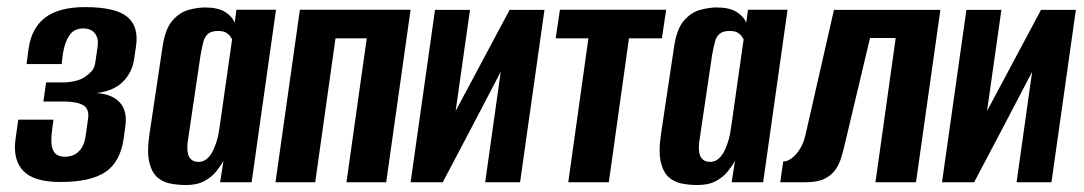

<svg xmlns="http://www.w3.org/2000/svg" viewBox="-20 -523 3110 551"><path d="M153.2 -0.7Q78 -0.7 47.4 -32Q16.7 -63.3 24.4 -122.6L32.4 -179.5H133.5L129.5 -150.3Q123.9 -110.9 132.3 -92Q140.7 -73.2 166.5 -73.2Q191.5 -73.2 206.8 -89.2Q222.2 -105.1 225.8 -133.4L232.8 -182.7Q236.8 -210.6 218.5 -221.2Q200.1 -231.7 161.5 -231.7H104.5L112.3 -286.5H160.9Q178.5 -286.5 196.2 -290.7Q213.9 -295 223.7 -302.4Q235.7 -310.3 243.9 -319.9Q252.1 -329.5 254.1 -347.9L260.2 -389.8Q263.5 -412.7 252.5 -427Q241.6 -441.3 219.2 -441.3Q192.5 -441.3 179 -421.4Q165.6 -401.5 160.6 -369.2L157 -339.1H56.2L62.3 -385.1Q71 -443.3 110.3 -472.9Q149.7 -502.6 223.9 -502.6Q310.7 -502.6 344.6 -475.2Q378.5 -447.8 370.5 -391.1L365 -353.9Q359.4 -314.8 332.3 -288Q305.3 -261.2 256.1 -256Q301.5 -253.2 323.8 -228.9Q346 -204.6 339.7 -160.6L334.7 -123.9Q325 -58.1 282.5 -29.4Q240 -0.7 153.2 -0.7Z M513.5 8Q492.2 8 470.4 4.1Q448.6 0.3 432.1 -13.6Q415.6 -27.5 408.5 -57.2Q401.3 -86.8 409 -138.7L446.5 -388.8Q454.1 -440.3 475 -464.1Q495.9 -487.9 521.6 -494.7Q547.3 -501.6 568.5 -501.6Q605.3 -501.6 625.9 -488.7Q646.5 -475.8 653.5 -457.7L658.5 -495H772.1L702.1 0H611.7L621.3 -61.6Q613.3 -46.8 600.3 -30.8Q587.4 -14.8 566.5 -3.4Q545.6 8 513.5 8ZM549 -58.4Q562.4 -58.4 572.1 -65.9Q581.8 -73.4 588.5 -85.4Q595.1 -97.5 599.6 -111Q604.2 -124.6 606.6 -136.5Q609 -148.5 610 -156.5L646.1 -410.4Q644.1 -413.3 640.5 -418.9Q637 -424.5 629 -429.3Q621.1 -434.1 605.6 -434.1Q587.5 -434.1 577.9 -426.6Q568.3 -419.1 564 -404Q559.8 -388.9 555.5 -364.7L518.9 -117.6Q516.6 -99.3 518.4 -87.5Q520.1 -75.6 524.9 -69.5Q529.7 -63.4 536.1 -60.9Q542.4 -58.4 549 -58.4Z M770.6 0 840.6 -495H1158.3L1088.3 0H974.3L1032.5 -413H942.8L884.6 0Z M1158.4 0 1228.4 -494.7H1328.8L1287.6 -204.5L1442.5 -494.7H1542.5L1472.5 0H1372.4L1417 -317Q1375.2 -237.5 1334.1 -158.5Q1293 -79.6 1250.6 0Z M1610.8 0 1668.6 -413H1574.7L1586.9 -495H1891.7L1879.5 -413H1785L1727.2 0Z M1981.5 8Q1960.2 8 1938.4 4.1Q1916.6 0.3 1900.1 -13.6Q1883.6 -27.5 1876.5 -57.2Q1869.3 -86.8 1877 -138.7L1914.5 -388.8Q1922.1 -440.3 1943 -464.1Q1963.9 -487.9 1989.6 -494.7Q2015.3 -501.6 2036.5 -501.6Q2073.3 -501.6 2093.9 -488.7Q2114.5 -475.8 2121.5 -457.7L2126.5 -495H2240.1L2170.1 0H2079.7L2089.3 -61.6Q2081.3 -46.8 2068.3 -30.8Q2055.4 -14.8 2034.5 -3.4Q2013.6 8 1981.5 8ZM2017 -58.4Q2030.4 -58.4 2040.1 -65.9Q2049.8 -73.4 2056.5 -85.4Q2063.1 -97.5 2067.6 -111Q2072.2 -124.6 2074.6 -136.5Q2077 -148.5 2078 -156.5L2114.1 -410.4Q2112.1 -413.3 2108.5 -418.9Q2105 -424.5 2097 -429.3Q2089.1 -434.1 2073.6 -434.1Q2055.5 -434.1 2045.9 -426.6Q2036.3 -419.1 2032 -404Q2027.8 -388.9 2023.5 -364.7L1986.9 -117.6Q1984.6 -99.3 1986.4 -87.5Q1988.1 -75.6 1992.9 -69.5Q1997.7 -63.4 2004.1 -60.9Q2010.4 -58.4 2017 -58.4Z M2219.2 0 2227.6 -59.6Q2240.3 -59.6 2253.2 -69.7Q2266 -79.7 2276.4 -96.9Q2286.8 -114.1 2291.5 -135.6L2373.3 -494.7H2678.7L2608.7 0H2492.4L2550.5 -414H2476.8L2403.5 -105.5Q2399.8 -90 2394.4 -71.6Q2389.1 -53.2 2378.2 -37Q2367.3 -20.7 2347 -10.4Q2326.7 0 2292.3 0Z M2683.4 0 2753.4 -494.7H2853.8L2812.6 -204.5L2967.5 -494.7H3067.5L2997.5 0H2897.4L2942 -317Q2900.2 -237.5 2859.1 -158.5Q2818 -79.6 2775.6 0Z"/></svg>

Font: Alumni Sans Thin
Style: Italic
Weight: 100
Italic angle: -8°
Designer: Robert E. Leuschke
Foundry: Robert E. Leuschke
Version: Version 1.016